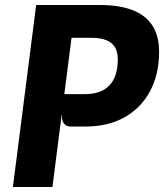

<svg xmlns="http://www.w3.org/2000/svg" viewBox="-20 -747 656 767"><path d="M261.5 -241.5Q245 -241.5 235.5 -253.5Q226 -265.5 228 -284.5L200.5 -342.5L238.5 -371H319Q384 -371 417.2 -406Q450.5 -441 450.5 -510Q450.5 -540 438.8 -559Q427 -578 403.5 -587Q380 -596 345 -596H263.5L237 -727Q251.5 -727 270.5 -727Q289.5 -727 309.8 -727Q330 -727 348.2 -727Q366.5 -727 379.5 -727Q456 -727 508.5 -707Q561 -687 588.2 -645.8Q615.5 -604.5 615.5 -539.5Q615.5 -451 580 -383.8Q544.5 -316.5 478.5 -279Q412.5 -241.5 320.5 -241.5ZM31.5 0 124.5 -727H282.5L189.5 0Z"/></svg>

Font: Spline Sans Mono
Style: Italic
Weight: 400
Italic angle: -4°
Monospace: yes
Designer: Eben Sorkin, Mirko Velimirovic
Foundry: Sorkin Type
Version: Version 1.004